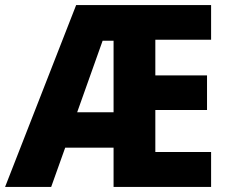

<svg xmlns="http://www.w3.org/2000/svg" viewBox="-24 -734 897 754"><path d="M805 0H422V-154H232L177 0H-4L275 -714H805V-578H586V-438H789V-302H586V-137H805ZM279 -293H422V-574H379Z"/></svg>

Font: Noto Sans Lao UI SemCond ExtBd
Style: Regular
Weight: 800
Width: 4
Designer: Monotype Design Team
Foundry: Monotype Imaging Inc.
Version: Version 2.000; ttfautohint (v1.8.4.7-5d5b)